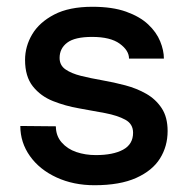

<svg xmlns="http://www.w3.org/2000/svg" viewBox="-20 -535 560 567"><path d="M259 12Q197 12 147 -11Q97 -34 68.5 -74Q40 -114 40 -163L145 -162Q145 -134 162 -114.5Q179 -95 205.5 -86Q232 -77 263 -77Q314 -77 343.5 -93Q373 -109 373 -143Q373 -169 350 -181.5Q327 -194 290.5 -201Q254 -208 213.5 -215Q173 -222 136.5 -236.5Q100 -251 77 -280Q54 -309 54 -358Q54 -398 75 -433.5Q96 -469 140 -492Q184 -515 253 -515Q312 -515 352.5 -500.5Q393 -486 417.5 -463Q442 -440 453 -413Q464 -386 464 -362H361Q361 -386 333.5 -406Q306 -426 252 -426Q201 -426 178.5 -409Q156 -392 156 -364Q156 -342 173.5 -330Q191 -318 219 -311Q247 -304 281.5 -298Q316 -292 350 -283Q384 -274 412 -258Q440 -242 457.5 -215.5Q475 -189 475 -148Q475 -103 452.5 -67Q430 -31 382 -9.5Q334 12 259 12Z"/></svg>

Font: Inclusive Sans Medium
Style: Regular
Weight: 500
Designer: Olivia King
Foundry: Olivia King
Version: Version 2.004